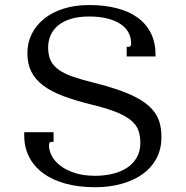

<svg xmlns="http://www.w3.org/2000/svg" viewBox="-20 -747 751 777"><path d="M510.7 -571.3Q510.7 -595.2 500 -615.2Q489.3 -635.3 467.8 -649.7Q446.3 -664.1 414.6 -672.1Q382.8 -680.2 340.8 -680.2Q297.4 -680.2 266.1 -670.4Q234.9 -660.6 214.6 -643.6Q194.3 -626.5 184.6 -603.8Q174.8 -581.1 174.8 -554.7Q174.8 -524.4 184.8 -502.9Q194.8 -481.4 216.6 -465.6Q238.3 -449.7 272 -437.7Q305.7 -425.8 353 -414.1Q410.2 -399.9 453.1 -385.3Q496.1 -370.6 527.3 -354.7Q558.6 -338.9 579.1 -321Q599.6 -303.2 611.6 -283.4Q623.5 -263.7 628.4 -240.7Q633.3 -217.8 633.3 -191.9Q633.3 -143.1 612.8 -105.2Q592.3 -67.4 556.2 -41.7Q520 -16.1 470.9 -2.7Q421.9 10.7 365.2 10.7Q297.4 10.7 244.1 -4.2Q190.9 -19 154.1 -46.4Q117.2 -73.7 97.7 -112.3Q78.1 -150.9 78.1 -197.8V-211.9H196.8V-172.9H189Q178.2 -172.9 178.2 -159.2Q178.2 -138.7 189.2 -116.9Q200.2 -95.2 223.4 -77.1Q246.6 -59.1 281.7 -47.4Q316.9 -35.6 365.2 -35.6Q400.9 -35.6 434.1 -43.2Q467.3 -50.8 492.4 -66.9Q517.6 -83 532.7 -108.2Q547.9 -133.3 547.9 -168.5Q547.9 -195.3 540.8 -217.3Q533.7 -239.3 512.7 -257.8Q491.7 -276.4 453.4 -292.2Q415 -308.1 353 -323.2Q286.1 -339.4 236.8 -357.9Q187.5 -376.5 155 -400.9Q122.6 -425.3 106.7 -457Q90.8 -488.8 90.8 -531.7Q90.8 -574.2 108.6 -609.9Q126.5 -645.5 159.2 -671.6Q191.9 -697.8 238 -712.2Q284.2 -726.6 340.8 -726.6Q403.3 -726.6 453.1 -713.6Q502.9 -700.7 537.6 -675.3Q572.3 -649.9 590.8 -612.3Q609.4 -574.7 609.4 -525.9V-518.6H492.7V-557.6H500.5Q506.3 -557.6 508.5 -561.3Q510.7 -564.9 510.7 -571.3Z"/></svg>

Font: Arian AMU Serif
Style: Regular
Weight: 400
Designer: Ruben Hakobyan (Tarumian)
Foundry: Ruben Hakobyan (Tarumian)
Version: Version 1.002